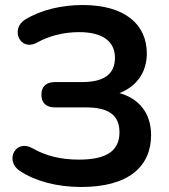

<svg xmlns="http://www.w3.org/2000/svg" viewBox="-20 -735 675 765"><path d="M304 10C493 10 582 -72 582 -197C582 -283 535 -342 456 -364C523 -390 565 -446 565 -522C565 -636 480 -715 309 -715C226 -715 144 -696 80 -657C20 -620 59 -527 129 -566C177 -593 237 -607 295 -607C393 -607 438 -567 438 -505C438 -440 395 -408 307 -408H199C164 -408 145 -390 145 -358C145 -325 164 -307 199 -307H324C414 -307 456 -275 456 -208C456 -134 405 -99 294 -99C223 -99 162 -114 110 -144C42 -183 -3 -95 59 -54C121 -13 207 10 304 10Z"/></svg>

Font: Nunito
Style: Bold
Weight: 700
Designer: Vernon Adams
Foundry: Vernon Adams
Version: Version 3.602